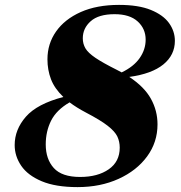

<svg xmlns="http://www.w3.org/2000/svg" viewBox="-20 -750 740 785"><path d="M624 -241.5Q624 -168.5 581.5 -110.5Q539 -52.5 465 -18.8Q391 15 297 15Q207.5 15 150.5 -9Q93.5 -33 66.8 -72.2Q40 -111.5 40 -157Q40 -220.5 86 -273Q132 -325.5 239 -353.5Q203 -388 188.5 -426Q174 -464 174 -507.5Q174 -571 209.2 -621.2Q244.5 -671.5 310.2 -700.8Q376 -730 466.5 -730Q546 -730 596.5 -709.5Q647 -689 671 -655.8Q695 -622.5 695 -583Q695 -525 647.8 -486.5Q600.5 -448 508.5 -435.5Q570 -395 597 -346.2Q624 -297.5 624 -241.5ZM458.5 -464Q468 -459 477.5 -454Q526.5 -477.5 551 -512.5Q575.5 -547.5 575.5 -588Q575.5 -632.5 543 -662.2Q510.5 -692 448.5 -692Q383 -692 350.8 -663.2Q318.5 -634.5 318.5 -593.5Q318.5 -571 329.2 -552.5Q340 -534 370.2 -513.5Q400.5 -493 458.5 -464ZM167 -159.5Q167 -99.5 200 -63Q233 -26.5 307.5 -26.5Q379.5 -26.5 424.5 -57.8Q469.5 -89 469.5 -146.5Q469.5 -171 459.8 -191.8Q450 -212.5 420.2 -235.8Q390.5 -259 331 -290Q293 -310 264.5 -331.5Q211 -300.5 189 -256.8Q167 -213 167 -159.5Z"/></svg>

Font: Newsreader 72pt ExtraBold
Style: Italic
Weight: 800
Italic angle: -17°
Designer: Hugues Gentile
Foundry: Production Type
Version: Version 1.003; ttfautohint (v1.8.3)